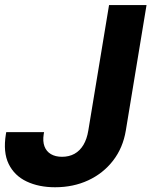

<svg xmlns="http://www.w3.org/2000/svg" viewBox="-28 -748 613 777"><path d="M194.9 9.8Q129.2 9.8 79.8 -13.6Q30.4 -36.9 7.1 -84.5Q-16.1 -132 -4.2 -204.9L-2.7 -213.3H150.4L148.9 -204.9Q144.3 -176.2 152 -155.6Q159.7 -135.1 178 -124.3Q196.3 -113.5 223 -113.5Q251.5 -113.5 273.3 -125.5Q295.1 -137.6 309.5 -161.4Q323.8 -185.3 329.4 -219.9L413.3 -727.5H565L481.2 -219.9Q469.6 -149.7 429.6 -98Q389.6 -46.4 329.2 -18.3Q268.7 9.8 194.9 9.8Z"/></svg>

Font: Inter Tight
Style: Italic
Weight: 400
Italic angle: -9.39999°
Designer: Rasmus Andersson
Foundry: rsms
Version: Version 3.002